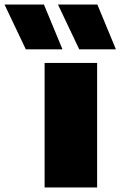

<svg xmlns="http://www.w3.org/2000/svg" viewBox="-139 -828 532 848"><path d="M58 0V-550H290V0ZM-25 -610 -119 -808H55L137 -610ZM211 -610 117 -808H291L373 -610Z"/></svg>

Font: Encode Sans Expanded Black
Style: Regular
Weight: 900
Width: 7
Designer: Multiple Designers
Foundry: Impallari Type
Version: Version 2.000